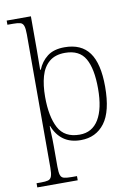

<svg xmlns="http://www.w3.org/2000/svg" viewBox="-106 -826 793 1132"><g transform="rotate(-10 291.0 -260.0)"><path d="M23 240V215H50Q77 215 92 211Q107 207 113 190.5Q119 174 119 139V-660Q119 -695 113 -711Q107 -727 92.5 -731Q78 -735 50 -735H16V-760H161V-561Q161 -530 160.5 -496.5Q160 -463 160 -440H164Q182 -486 220.5 -516Q259 -546 324 -546Q424 -546 472 -480Q520 -414 520 -276Q520 -128 468 -59Q416 10 325 10Q263 10 222 -19.5Q181 -49 160 -104H158Q157 -95 159 -62Q161 -29 161 18V140Q161 175 166.5 191Q172 207 188 211Q204 215 234 215H265V240ZM324 -23Q399 -23 438 -87.5Q477 -152 477 -272Q477 -391 442 -452Q407 -513 321 -513Q262 -513 226.5 -483Q191 -453 176 -400Q161 -347 161 -277Q161 -160 197 -91.5Q233 -23 324 -23Z"/></g></svg>

Font: Noto Serif Tamil ExtraLight
Style: Italic
Weight: 200
Italic angle: -12°
Designer: Indian Type Foundry, Tom Grace, and the Monotype Design Team
Foundry: Monotype Imaging Inc.
Version: Version 2.003; ttfautohint (v1.8.4.7-5d5b)